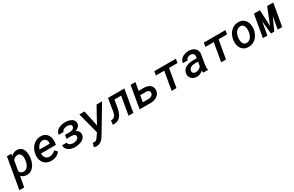

<svg xmlns="http://www.w3.org/2000/svg" viewBox="206 -2133 6033 3941"><g transform="rotate(-30 3222.0 -162.5)"><path d="M516.6 -261.7Q512.7 -229.5 503.9 -196.5Q495.1 -163.6 481 -133.1Q466.8 -102.5 447.3 -75.9Q427.7 -49.3 402.6 -30Q377.4 -10.7 346.2 0.2Q314.9 11.2 277.3 10.3Q239.3 9.3 206.3 -4.4Q173.3 -18.1 148.4 -47.4L101.6 203.1H-12.2L114.3 -528.3L218.3 -528.8L210.4 -475.1Q239.7 -505.9 275.4 -522.5Q311 -539.1 354.5 -538.1Q390.6 -537.1 417.7 -525.4Q444.8 -513.7 464.1 -494.1Q483.4 -474.6 495.4 -448.7Q507.3 -422.9 513.4 -393.6Q519.5 -364.3 520.3 -333.3Q521 -302.2 517.6 -272.5ZM403.8 -272.5Q405.8 -289.6 406 -308.6Q406.2 -327.6 404.1 -346.2Q401.9 -364.7 396 -382.1Q390.1 -399.4 379.6 -412.6Q369.1 -425.8 353.5 -433.8Q337.9 -441.9 315.4 -442.4Q278.8 -443.4 251.5 -426.8Q224.1 -410.2 203.1 -381.8L162.1 -144Q173.8 -114.3 196.8 -99.1Q219.7 -84 252.4 -83Q276.9 -82 296.6 -89.4Q316.4 -96.7 332.3 -109.9Q348.1 -123 360.1 -140.9Q372.1 -158.7 380.6 -178.7Q389.2 -198.7 394.3 -220.2Q399.4 -241.7 402.3 -262.2Z M854 9.8Q800.3 8.8 757.8 -11.5Q715.3 -31.7 687.3 -65.9Q659.2 -100.1 646 -145.8Q632.8 -191.4 637.7 -243.7L640.1 -264.2Q644 -299.8 655.8 -334.5Q667.5 -369.1 685.8 -399.9Q704.1 -430.7 728.5 -456.3Q752.9 -481.9 783 -500.5Q813 -519 847.4 -529.1Q881.8 -539.1 920.4 -538.1Q976.1 -536.6 1014.9 -514.6Q1053.7 -492.7 1076.9 -456.5Q1100.1 -420.4 1108.2 -373.8Q1116.2 -327.1 1109.9 -276.9L1102.5 -227.5H750Q747.6 -199.2 754.2 -173.6Q760.7 -147.9 775.6 -128.2Q790.5 -108.4 813.2 -96.4Q835.9 -84.5 866.2 -84Q909.2 -82.5 947 -100.1Q984.9 -117.7 1014.2 -148.4L1071.3 -88.9Q1053.2 -63 1028.6 -44.2Q1003.9 -25.4 975.1 -13.2Q946.3 -1 915.3 4.6Q884.3 10.3 854 9.8ZM911.6 -444.3Q882.3 -445.3 858.9 -434.1Q835.4 -422.9 817.1 -404.3Q798.8 -385.7 785.2 -361.8Q771.5 -337.9 762.2 -313.5L1002.4 -313L1004.4 -323.2Q1007.8 -347.2 1003.4 -368.7Q999 -390.1 986.8 -406.7Q974.6 -423.3 955.6 -433.3Q936.5 -443.4 911.6 -444.3Z M1469.7 -312Q1487.8 -312 1507.6 -314.9Q1527.3 -317.9 1544.7 -325.4Q1562 -333 1574.5 -346.7Q1586.9 -360.4 1589.8 -381.8Q1592.8 -401.4 1584 -414.1Q1575.2 -426.8 1561 -434.1Q1546.9 -441.4 1529.3 -444.6Q1511.7 -447.8 1497.1 -447.8Q1479 -448.2 1458.7 -445.1Q1438.5 -441.9 1420.4 -433.8Q1402.3 -425.8 1388.9 -412.4Q1375.5 -398.9 1370.6 -378.9L1256.3 -378.4Q1258.8 -407.7 1270.8 -431.2Q1282.7 -454.6 1301.3 -472.7Q1319.8 -490.7 1343.5 -503.2Q1367.2 -515.6 1393.6 -523.4Q1419.9 -531.2 1447 -534.7Q1474.1 -538.1 1500 -537.6Q1522.9 -537.1 1547.6 -533.9Q1572.3 -530.8 1595.7 -523.7Q1619.1 -516.6 1639.9 -505.1Q1660.6 -493.7 1675.8 -477.3Q1690.9 -460.9 1699 -438.7Q1707 -416.5 1705.1 -388.2Q1703.6 -364.7 1693.4 -346.4Q1683.1 -328.1 1667.7 -313.7Q1652.3 -299.3 1633.3 -288.6Q1614.3 -277.8 1595.2 -269.5Q1613.8 -261.7 1628.7 -250.5Q1643.6 -239.3 1653.8 -224.6Q1664.1 -210 1669.2 -191.9Q1674.3 -173.8 1673.3 -153.3Q1671.9 -122.1 1659.7 -97.7Q1647.5 -73.2 1628.2 -54.9Q1608.9 -36.6 1583.5 -24.2Q1558.1 -11.7 1530.5 -3.9Q1502.9 3.9 1474.6 7.1Q1446.3 10.3 1420.4 9.8Q1381.3 9.3 1343 -0.2Q1304.7 -9.8 1274.2 -29.8Q1243.7 -49.8 1224.9 -81.3Q1206.1 -112.8 1207 -157.2L1318.8 -156.7Q1318.8 -135.3 1329.1 -120.6Q1339.4 -106 1355.5 -96.9Q1371.6 -87.9 1391.1 -84Q1410.6 -80.1 1429.2 -79.6Q1447.8 -79.6 1469.5 -83.3Q1491.2 -86.9 1510.5 -95.9Q1529.8 -105 1543.7 -120.1Q1557.6 -135.3 1561 -157.2Q1564.5 -179.2 1556.4 -192.6Q1548.3 -206.1 1533.9 -213.4Q1519.5 -220.7 1501.2 -223.4Q1482.9 -226.1 1465.8 -226.6L1352.5 -227.1L1367.7 -312.5Z M2022.5 -205.6 2029.8 -149.4 2239.3 -528.3H2370.1L2005.9 80.1Q1990.2 106.9 1971.2 131.3Q1952.1 155.8 1929 174.3Q1905.8 192.9 1877.7 203.6Q1849.6 214.4 1816.4 214.4Q1800.3 213.9 1784.4 211.2Q1768.6 208.5 1752.9 204.6L1778.3 114.3Q1789.1 115.2 1799.8 116.5Q1810.5 117.7 1820.8 117.2Q1836.9 116.7 1850.3 109.1Q1863.8 101.6 1874.8 90.3Q1885.7 79.1 1895 65.7Q1904.3 52.2 1912.6 40.5L1960.9 -30.8L1831.5 -528.3H1952.6Z M2898.4 -528.3 2807.1 0H2692.4L2768.1 -433.6H2608.4L2586.4 -303.2Q2581.1 -267.1 2573.5 -230.7Q2565.9 -194.3 2553.7 -160.4Q2541.5 -126.5 2524.4 -97.2Q2507.3 -67.9 2482.4 -46.1Q2457.5 -24.4 2424.6 -12Q2391.6 0.5 2348.1 0H2320.3L2332.5 -98.1L2349.1 -97.7Q2375 -97.2 2393.6 -107.2Q2412.1 -117.2 2425 -133.5Q2438 -149.9 2446 -171.1Q2454.1 -192.4 2459.2 -215.3Q2464.4 -238.3 2467.5 -261Q2470.7 -283.7 2473.1 -303.2L2510.3 -528.3Z M3127 -339.4 3262.2 -338.9Q3299.3 -337.9 3333.5 -327.4Q3367.7 -316.9 3393.3 -296.6Q3418.9 -276.4 3433.1 -245.8Q3447.3 -215.3 3444.3 -173.8Q3441.4 -128.9 3420.7 -95.9Q3399.9 -63 3367.9 -41.5Q3335.9 -20 3296.4 -9.8Q3256.8 0.5 3215.8 0H2954.1L3045.9 -528.3H3159.7ZM3110.8 -246.1 3084 -93.3 3220.2 -92.8Q3239.3 -93.3 3257.6 -97.7Q3275.9 -102.1 3291 -111.6Q3306.2 -121.1 3316.7 -136Q3327.1 -150.9 3330.1 -171.4Q3333 -189.5 3328.4 -203.1Q3323.7 -216.8 3313.7 -225.8Q3303.7 -234.9 3289.3 -239.7Q3274.9 -244.6 3258.3 -245.6Z M4103 -435.1H3903.8L3828.1 0H3713.9L3789.6 -435.1H3591.8L3607.9 -528.3H4119.6Z M4462.9 0Q4459 -12.7 4458.5 -25.4Q4458 -38.1 4458.5 -51.3Q4426.3 -22.5 4388.4 -6.1Q4350.6 10.3 4306.6 9.3Q4273.4 8.8 4243.7 -2Q4213.9 -12.7 4191.9 -32.5Q4169.9 -52.2 4157.7 -80.3Q4145.5 -108.4 4147.5 -144Q4149.4 -178.7 4161.4 -205.6Q4173.3 -232.4 4192.4 -252.2Q4211.4 -272 4236.6 -285.6Q4261.7 -299.3 4290 -307.9Q4318.4 -316.4 4348.4 -319.8Q4378.4 -323.2 4408.2 -323.2L4494.6 -322.8L4500.5 -358.4Q4503.4 -379.9 4498.3 -396.7Q4493.2 -413.6 4481.4 -425Q4469.7 -436.5 4452.6 -442.6Q4435.5 -448.7 4414.6 -449.2Q4396 -449.7 4379.4 -445.6Q4362.8 -441.4 4349.1 -432.4Q4335.4 -423.3 4326.2 -409.7Q4316.9 -396 4313 -377L4199.2 -376.5Q4202.6 -418.5 4224.6 -449.2Q4246.6 -480 4279.3 -500Q4312 -520 4351.1 -529.5Q4390.1 -539.1 4427.7 -538.6Q4468.8 -537.6 4504.6 -525.6Q4540.5 -513.7 4566.4 -490.7Q4592.3 -467.8 4605.7 -434.1Q4619.1 -400.4 4614.7 -356.4L4576.2 -120.6Q4571.8 -92.8 4570.3 -64.5Q4568.8 -36.1 4577.6 -8.8L4576.7 0ZM4335 -84Q4374 -83 4408.2 -100.6Q4442.4 -118.2 4466.3 -148.9L4484.4 -248.5L4418.5 -249Q4394.5 -249 4368.7 -245.1Q4342.8 -241.2 4320.3 -231.2Q4297.9 -221.2 4282.2 -203.1Q4266.6 -185.1 4263.2 -156.7Q4260.7 -138.7 4265.4 -125.2Q4270 -111.8 4279.8 -102.8Q4289.6 -93.8 4303.7 -89.1Q4317.9 -84.5 4335 -84Z M5276.9 -435.1H5077.6L5002 0H4887.7L4963.4 -435.1H4765.6L4781.7 -528.3H5293.5Z M5330.6 -265.6Q5337.4 -320.3 5359.1 -370.4Q5380.9 -420.4 5416.3 -458Q5451.7 -495.6 5499.8 -517.6Q5547.9 -539.6 5606.9 -538.1Q5663.1 -536.6 5703.4 -513.9Q5743.7 -491.2 5768.3 -454.1Q5793 -417 5802.5 -369.4Q5812 -321.8 5806.6 -270.5L5805.7 -259.8Q5798.8 -205.1 5776.9 -155.5Q5754.9 -106 5719.5 -68.6Q5684.1 -31.2 5636 -9.8Q5587.9 11.7 5529.3 10.3Q5473.6 8.8 5433.3 -13.7Q5393.1 -36.1 5368.2 -72.8Q5343.3 -109.4 5333.7 -156.7Q5324.2 -204.1 5329.6 -255.4ZM5443.4 -255.4Q5441.4 -237.3 5441.2 -217.8Q5440.9 -198.2 5443.8 -179.2Q5446.8 -160.2 5453.1 -143.1Q5459.5 -126 5470.7 -112.8Q5481.9 -99.6 5498.3 -91.3Q5514.6 -83 5537.6 -82.5Q5574.2 -81.1 5601.3 -97.2Q5628.4 -113.3 5647 -139.2Q5665.5 -165 5676.5 -197.3Q5687.5 -229.5 5691.4 -260.3L5692.4 -270Q5695.3 -296.9 5693.8 -327.1Q5692.4 -357.4 5682.9 -383.1Q5673.3 -408.7 5653.1 -426Q5632.8 -443.4 5598.6 -444.3Q5562 -445.3 5534.7 -429.2Q5507.3 -413.1 5488.8 -387Q5470.2 -360.8 5459.2 -328.6Q5448.2 -296.4 5444.3 -265.6Z M6129.4 -145.5 6282.7 -528.3H6426.3L6334.5 0H6228L6279.3 -292.5L6146.5 0H6068.4L6036.6 -306.6L5982.9 0H5877L5968.8 -528.3H6110.8Z"/></g></svg>

Font: Roboto Mono Medium
Style: Italic
Weight: 500
Designer: Google
Version: Version 2.000985; 2015; ttfautohint (v1.3)